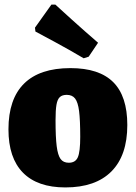

<svg xmlns="http://www.w3.org/2000/svg" viewBox="-20 -811 594 840"><path d="M17 -245Q17 -378 85.5 -445.5Q154 -513 288 -513Q414 -513 475.5 -451.5Q537 -390 537 -264Q537 -131 467.5 -61Q398 9 266 9Q144 9 80.5 -55.5Q17 -120 17 -245ZM331 -212Q331 -286 326 -325Q321 -364 308.5 -380Q296 -396 272 -396Q252 -396 241.5 -386Q231 -376 227 -352.5Q223 -329 223 -285Q223 -211 228 -171.5Q233 -132 245 -115.5Q257 -99 281 -99Q310 -99 320.5 -123Q331 -147 331 -212ZM135 -673 133 -690 205 -791H222Q238 -776 294 -725.5Q350 -675 409 -624L368 -563L346 -556Q282 -594 218 -628.5Q154 -663 135 -673Z"/></svg>

Font: Alegreya SC Black
Style: Regular
Weight: 900
Designer: Juan Pablo del Peral
Foundry: Huerta Tipografica
Version: Version 2.007; ttfautohint (v1.6)